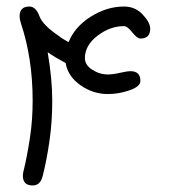

<svg xmlns="http://www.w3.org/2000/svg" viewBox="-20 -680 520 588"><path d="M181 -487Q149 -504 126 -520Q140 -438 140 -372Q140 -308 132 -252Q124 -194 111 -142Q104 -112 80 -112Q50 -112 50 -142Q50 -148 52 -156Q63 -200 72 -260Q80 -313 80 -372Q80 -501 44 -609Q40 -621 40 -630Q40 -660 70 -660Q90 -660 101 -630Q111 -603 160 -570Q171 -561 190 -551Q209 -598 258 -629Q307 -660 360 -660Q394 -660 417 -635.5Q440 -611 440 -592Q440 -562 410 -562Q400 -562 385 -581Q370 -600 360 -600Q317 -600 278.5 -570.5Q240 -541 240 -502Q240 -481 262.5 -466.5Q285 -452 310 -452Q326 -452 347.5 -457Q369 -462 380 -462Q410 -462 410 -432Q410 -415 377 -403.5Q344 -392 310 -392Q265 -392 226.5 -419Q188 -446 181 -487Z"/></svg>

Font: Pecita
Style: Book
Weight: 400
Width: 7
Version: Version 4.3